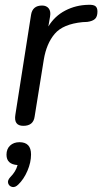

<svg xmlns="http://www.w3.org/2000/svg" viewBox="-20 -516 425 798"><path d="M77 7Q36 7 44 -40L109 -454Q115 -493 155 -493Q173 -493 182.5 -481Q192 -469 188 -447L181 -406Q207 -449 251 -472Q295 -495 347 -496Q368 -497 376.5 -490.5Q385 -484 385 -468Q385 -447 375 -437.5Q365 -428 343 -425L323 -424Q242 -416 207.5 -375.5Q173 -335 162 -268L124 -32Q119 7 77 7ZM56 251Q43 264 30.5 261Q18 258 14 246Q10 234 23 220Q46 197 53 170Q7 167 7 127Q7 103 22 89Q37 75 61 75Q109 75 109 126Q109 159 94 194Q79 229 56 251Z"/></svg>

Font: Nunito
Style: Italic
Weight: 400
Italic angle: -9°
Designer: Vernon Adams
Foundry: Vernon Adams
Version: Version 3.601; ttfautohint (v1.8.2.53-6de2)